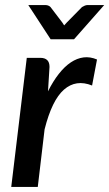

<svg xmlns="http://www.w3.org/2000/svg" viewBox="-20 -740 432 760"><path d="M24.5 0ZM24.5 0 86 -511H140Q157.5 -511 166.8 -502.2Q176 -493.5 176 -475L170 -378.5Q190 -418.5 212.8 -447.5Q235.5 -476.5 260.2 -493Q285 -509.5 311 -512.8Q337 -516 364 -504.5L344.5 -401.5Q281 -427 233.2 -385.2Q185.5 -343.5 156.5 -228L129.5 0ZM92 -720H160Q166.5 -720 172 -717.5Q177.5 -715 180 -712L226.5 -651L234 -639.5L244.5 -651L304.5 -712Q308.5 -714.5 314.5 -717.2Q320.5 -720 326.5 -720H392.5L273 -584.5H180.5Z"/></svg>

Font: Lato Semibold
Style: Italic
Weight: 600
Italic angle: -7°
Designer: Lukasz Dziedzic
Foundry: tyPoland Lukasz Dziedzic
Version: Version 2.006; 2014-01-15